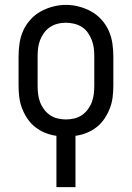

<svg xmlns="http://www.w3.org/2000/svg" viewBox="-20 -551 540 786"><path d="M211 215V5Q188 2 165.5 -7Q143 -16 124.5 -30.5Q106 -45 92.5 -65Q79 -85 70.5 -107Q62 -129 59 -152.5Q56 -176 56 -200V-320Q56 -347 60 -374Q64 -401 75 -425.5Q86 -450 104.5 -470.5Q123 -491 146.5 -504Q170 -517 196.5 -524Q223 -531 250 -531Q277 -531 303.5 -524Q330 -517 353.5 -504Q377 -491 395.5 -470.5Q414 -450 425 -425.5Q436 -401 440 -374Q444 -347 444 -320V-200Q444 -176 441 -152.5Q438 -129 429.5 -107Q421 -85 407.5 -65Q394 -45 375.5 -30.5Q357 -16 334.5 -7Q312 2 289 5V215ZM250 -62Q267 -62 284 -66Q301 -70 315 -79.5Q329 -89 339.5 -103Q350 -117 356 -133Q362 -149 364 -166Q366 -183 366 -200V-320Q366 -337 364 -354Q362 -371 355.5 -387.5Q349 -404 339 -418Q329 -432 314.5 -441Q300 -450 283 -454Q266 -458 248 -458Q231 -458 214.5 -453.5Q198 -449 184 -439.5Q170 -430 160 -416Q150 -402 144 -386.5Q138 -371 136 -354Q134 -337 134 -320V-200Q134 -183 136 -166Q138 -149 144 -133Q150 -117 160.5 -103Q171 -89 185 -79.5Q199 -70 216 -66Q233 -62 250 -62Z"/></svg>

Font: Zed Mono
Style: Regular
Weight: 400
Monospace: yes
Designer: Belleve Invis
Foundry: Belleve Invis
Version: Version 1.0.0; ttfautohint (v1.8.4)